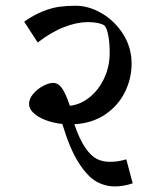

<svg xmlns="http://www.w3.org/2000/svg" viewBox="-20 -630 541 671"><path d="M443.8 10.7Q411.6 21.5 380.9 21.5Q347.2 21.5 316.4 4.2Q285.6 -13.2 254.9 -61.3Q224.1 -109.4 197.8 -196.8Q165.5 -200.2 138.9 -210.4Q112.3 -220.7 96.9 -235.4Q81.5 -250 81.5 -266.6Q81.5 -284.7 95.9 -301.8Q110.4 -318.8 130.6 -329.6Q150.9 -340.3 165.5 -340.3Q183.1 -340.3 196.3 -322.3Q209.5 -304.2 224.1 -260.3Q262.7 -264.6 294.7 -291.3Q326.7 -317.9 345 -358.4Q363.3 -398.9 363.3 -444.3Q363.3 -481.9 358.4 -506.3Q353.5 -530.8 346.2 -539.6Q342.3 -544.4 325.7 -548.6Q309.1 -552.7 286.1 -552.7Q249 -552.7 204.1 -535.4Q159.2 -518.1 111.8 -481.4L64.5 -554.2Q99.1 -578.6 130.6 -590.8Q162.1 -603 187.7 -606.4Q213.4 -609.9 244.6 -609.9Q290.5 -609.9 335.9 -583.3Q381.3 -556.6 410.6 -510.3Q439.9 -463.9 439.9 -407.7Q439.9 -355.5 416.5 -308.1Q393.1 -260.7 347.7 -230Q302.2 -199.2 239.7 -195.8Q258.3 -142.1 278.3 -113.3Q298.3 -84.5 318.6 -74.5Q338.9 -64.5 362.8 -64.5Q379.4 -64.5 392.1 -66.4Q404.8 -68.4 421.4 -73.2Z"/></svg>

Font: Vesper Libre
Style: Regular
Weight: 400
Designer: Robert Keller & Kimya Gandhi
Foundry: Mota Italic
Version: Version 1.058